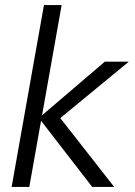

<svg xmlns="http://www.w3.org/2000/svg" viewBox="-20 -740 534 760"><path d="M345 0 134 -273 395 -496H490L184 -244L191 -308L432 0ZM26 0 154 -720H224L96 0Z"/></svg>

Font: DM Sans 24pt Light
Style: Italic
Weight: 300
Italic angle: -10°
Designer: Colophon Foundry, Jonny Pinhorn
Foundry: Colophon Foundry
Version: Version 4.004;gftools[0.9.30]